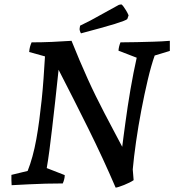

<svg xmlns="http://www.w3.org/2000/svg" viewBox="-20 -836 794 875"><path d="M507 19Q449 -116 382.5 -250Q316 -384 247 -518Q239 -441 231.5 -374Q224 -307 217.5 -251Q211 -195 205 -149.5Q199 -104 193 -70L275 -38Q275 -20 266 0Q227 0 188 1Q149 2 110.5 4Q72 6 33 8Q32 -4 32 -15.5Q32 -27 32 -39L106 -57Q118 -87 128 -123.5Q138 -160 145.5 -201.5Q153 -243 159 -288.5Q165 -334 170 -381.5Q175 -429 178.5 -479Q182 -529 185 -579L113 -599Q114 -613 117 -623.5Q120 -634 124 -643Q170 -643 216.5 -645Q263 -647 306 -650Q324 -605 342.5 -561.5Q361 -518 379.5 -477Q398 -436 417 -397.5Q436 -359 456 -320.5Q476 -282 496 -244.5Q516 -207 537 -167Q539 -186 543 -214Q547 -242 551.5 -277Q556 -312 562 -350.5Q568 -389 574.5 -428Q581 -467 588.5 -504Q596 -541 603 -573L520 -605Q521 -623 529 -643Q566 -643 604 -644Q642 -645 679.5 -646Q717 -647 754 -650Q754 -639 754 -627Q754 -615 754 -604L685 -583Q669 -538 653.5 -472.5Q638 -407 624 -333.5Q610 -260 600 -190Q590 -120 585 -64L589 -15Q582 -10 570 -4Q558 2 545.5 7Q533 12 522 15.5Q511 19 507 19ZM349 -684Q346 -689 344 -695.5Q342 -702 343 -707L345 -719L393 -743L522 -814L533 -816Q537 -814 542.5 -806.5Q548 -799 554.5 -788.5Q561 -778 566 -766L560 -749Q557 -746 543 -740.5Q529 -735 503.5 -727Q478 -719 439.5 -708.5Q401 -698 349 -684Z"/></svg>

Font: Labrada Medium
Style: Italic
Weight: 500
Italic angle: -7°
Designer: Mercedes Jáuregui
Foundry: Omnibus-Type Team
Version: Version 1.000